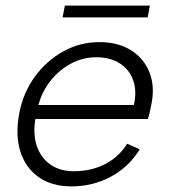

<svg xmlns="http://www.w3.org/2000/svg" viewBox="-20 -657 601 684"><path d="M234 7Q164 7 117 -26.5Q70 -60 52 -119Q34 -178 49 -255Q63 -328 105 -385Q147 -442 206.5 -474.5Q266 -507 334 -507Q401 -507 447.5 -477.5Q494 -448 513.5 -396.5Q533 -345 518 -279Q516 -269 513.5 -257.5Q511 -246 507 -233H106Q97 -178 111.5 -136Q126 -94 160 -70.5Q194 -47 243 -47Q305 -47 354.5 -72.5Q404 -98 433 -145L478 -125Q438 -61 374 -27Q310 7 234 7ZM457 -283Q468 -333 454.5 -371Q441 -409 407 -431Q373 -453 322 -453Q276 -453 234 -431Q192 -409 161 -370.5Q130 -332 117 -283ZM211 -637H514L506 -595H203Z"/></svg>

Font: Albert Sans Light
Style: Italic
Weight: 300
Italic angle: -11.25°
Designer: Andreas Rasmussen
Foundry: a.Foundry
Version: Version 1.025